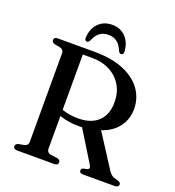

<svg xmlns="http://www.w3.org/2000/svg" viewBox="-155 -1005 1025 1127"><g transform="rotate(20 357.5 -442.0)"><path d="M642 -462Q642 -413 620.5 -373.5Q599 -334 559.8 -307.8Q520.5 -281.5 466.5 -271.5Q449.5 -269 434.5 -265.8Q419.5 -262.5 404.2 -260.2Q389 -258 370.5 -258Q339 -258 309.8 -262.5Q280.5 -267 255.8 -275.2Q231 -283.5 213 -295L217 -332Q232 -322 253.2 -314.5Q274.5 -307 300 -303.2Q325.5 -299.5 352 -299.5Q431 -299.5 475.8 -341.2Q520.5 -383 520.5 -461.5Q520.5 -520 494.2 -565Q468 -610 419.8 -635.8Q371.5 -661.5 305.5 -661.5H249.5V-71.5Q249.5 -61 255.2 -54.2Q261 -47.5 272 -44.5L316.5 -38.5Q327.5 -35.5 331.5 -30.8Q335.5 -26 335.5 -18Q335.5 0 311 0H80.5Q68 0 62 -5Q56 -10 56 -18Q56 -33.5 75 -38.5L108 -44.5Q120 -47.5 126.2 -54.2Q132.5 -61 132.5 -71.5V-628.5Q132.5 -639 126.2 -645.8Q120 -652.5 108 -655.5L75 -661.5Q56 -666.5 56 -682Q56 -690.5 62 -695.2Q68 -700 80.5 -700H309Q416 -700 490.2 -669.2Q564.5 -638.5 603.2 -584.8Q642 -531 642 -462ZM381 -275.5 497 -289 635 -74.5Q644.5 -60 655.5 -51.8Q666.5 -43.5 685.5 -39.5Q702.5 -35 708.2 -30.5Q714 -26 714 -18Q714 -10 707.5 -5Q701 0 688 0H493Q468.5 0 468.5 -18Q468.5 -24 472 -27.8Q475.5 -31.5 483.5 -34L502.5 -37.5Q513.5 -41 515.2 -48.2Q517 -55.5 509 -68ZM353 -821.5Q320 -821.5 298.2 -805Q276.5 -788.5 262.5 -753Q258.5 -746.5 254.8 -743.5Q251 -740.5 246 -740.5Q239 -740.5 235 -746Q231 -751.5 232 -761Q235 -817.5 268 -851Q301 -884.5 353 -884.5Q404.5 -884.5 437.2 -851Q470 -817.5 474 -761Q474.5 -751.5 470.2 -746Q466 -740.5 459 -740.5Q454.5 -740.5 450.5 -743.5Q446.5 -746.5 442.5 -753Q428.5 -789 406.5 -805.2Q384.5 -821.5 353 -821.5Z"/></g></svg>

Font: Fraunces 11pt
Style: Regular
Weight: 400
Version: Version 1.000;[b76b70a41]